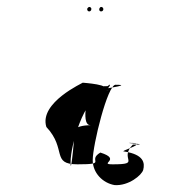

<svg xmlns="http://www.w3.org/2000/svg" viewBox="-20 -577 491 555"><path d="M114 -210C92 -281 222 -338 219 -338C216 -338 314 -332 272 -316C249 -316 332 -317 272 -317C249 -317 374 -332 314 -332C291 -332 248 -158 248 -114C248 -77 277 -48 311 -42C352 -39 390 -71 394 -86C399 -106 396 -130 340 -139C318 -139 416 -164 356 -164C333 -164 424 -159 364 -159C322 -117 391 -102 306 -102C263 -102 334 -116 270 -136C230 -112 294 -102 204 -102C127 -102 174 -146 114 -210ZM184 -108C184 -58 198 -206 196 -204C204 -210 218 -215 242 -215C224 -215 226 -246 228 -266C228 -322 253 -328 291 -328C306 -341 296 -322 269 -296C226 -296 184 -161 184 -108ZM232 -551C232 -547 234 -544 238 -544C241 -544 244 -547 244 -550C245 -553 242 -557 238 -557C236 -557 232 -553 232 -551ZM267 -551C266 -547 269 -544 272 -544C281 -544 281 -557 272 -557C270 -557 267 -553 267 -551Z"/></svg>

Font: Zinc
Style: Regular
Weight: 400
Version: Version 1